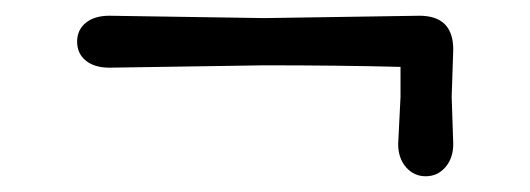

<svg xmlns="http://www.w3.org/2000/svg" viewBox="-20 -314 674 244"><path d="M554 -191 556 -131Q556 -113 546 -101.5Q536 -90 521 -90Q506 -90 496 -101.5Q486 -113 486 -131L489 -191V-229Q411 -231 316 -231L119 -228Q100 -228 89 -237Q78 -246 78 -261Q78 -276 89 -285Q100 -294 119 -294L316 -291L513 -294Q556 -294 556 -251Z"/></svg>

Font: Delius
Style: Regular
Weight: 400
Designer: Natalia Raices
Foundry: Natalia Raices
Version: Version 1.001